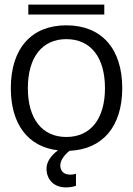

<svg xmlns="http://www.w3.org/2000/svg" viewBox="-20 -642 578 834"><path d="M268 -532C116 -532 27 -431 27 -259C27 -102 102 -4 232 11C202 32 182 62 182 90C182 139 215 172 266 172C283 172 300 169 310 165V113C270 124 242 110 242 76C242 56 258 32 282 13C426 7 511 -93 511 -259C511 -431 421 -532 268 -532ZM101 -259C101 -393 163 -472 268 -472C374 -472 436 -393 436 -259C436 -126 374 -47 268 -47C163 -47 101 -126 101 -259ZM103 -579H433V-622H103Z"/></svg>

Font: Non Bureau Light
Style: Regular
Weight: 300
Designer: Jona Saucedo
Foundry: Non Foundry
Version: Version 1.000;FEAKit 1.0